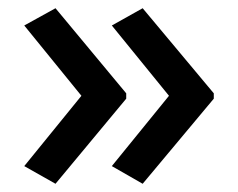

<svg xmlns="http://www.w3.org/2000/svg" viewBox="-20 -500 580 467"><path d="M500 -260 327 -53 252 -96 391 -267 252 -438 327 -480 500 -273ZM287 -260 115 -53 39 -96 178 -267 39 -438 115 -480 287 -273Z"/></svg>

Font: Noto Sans Vithkuqi Medium
Style: Regular
Weight: 500
Version: Version 1.001